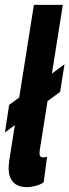

<svg xmlns="http://www.w3.org/2000/svg" viewBox="-24 -760 285 790"><path d="M-3.7 -215 13.6 -328.4 241.4 -495.4 223.4 -382ZM115.4 -740H234.5L142.1 -157.9Q140.5 -148.7 139.6 -141.6Q138.6 -134.5 138.6 -129.3Q138.6 -124 140.1 -120Q141.5 -116 144.9 -114.2Q148.3 -112.4 153.4 -112.4Q156.6 -112.4 160.9 -112.9Q165.2 -113.3 169.9 -115.2L155.7 -9.9Q143.6 -1 123.9 4.5Q104.1 10 86.7 10Q48.6 10 30 -10.9Q11.4 -31.7 11.4 -67.5Q11.4 -74.6 12.3 -83.1Q13.1 -91.5 14.1 -99.6Z"/></svg>

Font: Georama
Style: Italic
Weight: 400
Width: 2
Italic angle: -9°
Designer: Jean-Baptiste Levee
Foundry: Production Type
Version: Version 1.000